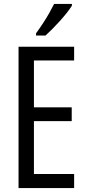

<svg xmlns="http://www.w3.org/2000/svg" viewBox="-20 -950 439 970"><path d="M354.5 0H73.7V-713.9H354.5V-644.5H151.4V-407.7H342.3V-337.9H151.4V-70.8H354.5ZM343.3 -930.2V-921.4Q333.5 -905.3 317.4 -885Q301.3 -864.7 282.2 -843.5Q263.2 -822.3 244.1 -803.2Q225.1 -784.2 210 -770.5H162.1V-781.7Q181.6 -808.6 198.2 -834Q214.8 -859.4 228.5 -883.5Q242.2 -907.7 253.4 -930.2Z"/></svg>

Font: Open Sans Condensed
Style: Regular
Weight: 400
Width: 3
Designer: Monotype Design Team
Foundry: Monotype Imaging Inc.
Version: Version 3.000